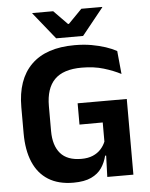

<svg xmlns="http://www.w3.org/2000/svg" viewBox="-57 -873 728 934"><g transform="rotate(-5 307.0 -406.0)"><path d="M264 13.5Q191 13.5 141.8 -17.2Q92.5 -48 67.8 -106.2Q43 -164.5 43 -247V-374Q43 -509.5 115.2 -581Q187.5 -652.5 327 -652.5Q372 -652.5 409.8 -645.8Q447.5 -639 478.2 -628.8Q509 -618.5 531.5 -606L542.5 -493Q506 -512 459 -526.2Q412 -540.5 352 -540.5Q262 -540.5 219.5 -497.5Q177 -454.5 177 -368V-246.5Q177 -175.5 210.2 -137Q243.5 -98.5 312.5 -98.5Q345 -98.5 368.5 -108.5Q392 -118.5 407.5 -135.5Q423 -152.5 431 -172.5V-306.5L449 -266L317.5 -265.5V-369.5H557.5V-103.5L428.5 -104Q420.5 -71 402.5 -44.5Q384.5 -18 351 -2.2Q317.5 13.5 264 13.5ZM434.5 -131.5H557.5V0H430ZM241 -693.5 136 -824V-826H238L304.5 -758H309L375.5 -826H477.5V-824L372.5 -693.5Z"/></g></svg>

Font: Anek Latin SemiBold
Style: Regular
Weight: 600
Designer: Yesha Goshar
Foundry: Ek Type
Version: Version 1.003